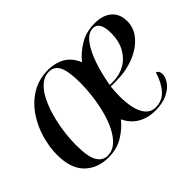

<svg xmlns="http://www.w3.org/2000/svg" viewBox="-107 -777 1018 1018"><g transform="rotate(-45 402.0 -268.0)"><path d="M219 10Q137 10 86 -40.5Q35 -91 35 -194Q35 -250 52.5 -311.5Q70 -373 105.5 -426Q141 -479 195 -512.5Q249 -546 322 -546Q373 -546 414 -522.5Q455 -499 476 -447Q511 -490 559 -518Q607 -546 669 -546Q731 -546 765.5 -516Q800 -486 800 -431Q800 -379 764 -337.5Q728 -296 667 -272Q606 -248 529 -248H493Q492 -237 490.5 -217.5Q489 -198 489 -184Q489 -93 513.5 -47Q538 -1 583 -1Q633 -1 665 -36.5Q697 -72 715 -132Q734 -126 734 -99Q734 -77 716 -51.5Q698 -26 661.5 -8Q625 10 569 10Q516 10 473.5 -14Q431 -38 408 -87Q374 -45 327 -17.5Q280 10 219 10ZM222 0Q258 0 285.5 -24Q313 -48 333.5 -88Q354 -128 367 -177.5Q380 -227 386.5 -278.5Q393 -330 393 -376Q393 -461 375 -498.5Q357 -536 316 -536Q282 -536 254 -512Q226 -488 205.5 -448Q185 -408 171 -358.5Q157 -309 150 -257Q143 -205 143 -158Q143 -71 164 -35.5Q185 0 222 0ZM520 -258Q570 -258 609.5 -281Q649 -304 672 -346.5Q695 -389 695 -446Q695 -534 645 -534Q609 -534 579.5 -495Q550 -456 528.5 -393Q507 -330 495 -258Z"/></g></svg>

Font: Noto Serif Display SemiCondensed Medium
Style: Italic
Weight: 500
Width: 4
Italic angle: -12°
Designer: Monotype Design Team
Foundry: Monotype Imaging Inc.
Version: Version 2.009